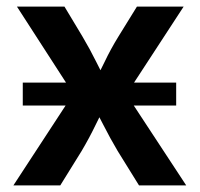

<svg xmlns="http://www.w3.org/2000/svg" viewBox="-20 -560 603 580"><path d="M48.8 -241.2V-310.5H512.2V-241.2ZM20.5 0 232.4 -324.2 231.4 -230 31.2 -540H174.8L228.5 -450.7Q252 -411.1 270.8 -373Q289.6 -335 309.1 -298.8H257.3Q277.8 -334.5 295.9 -372.8Q314 -411.1 338.4 -450.7L393.6 -540H534.7L331.1 -228L331.5 -321.3L542.5 0H399.9L335.4 -104Q312 -143.6 293 -181.2Q273.9 -218.8 254.4 -253.9H305.2Q286.1 -218.8 268.1 -181.2Q250 -143.6 226.6 -104L162.1 0Z"/></svg>

Font: V-Inter
Style: SemiBold-600
Weight: 600
Designer: Rasmus Andersson
Foundry: rsms
Version: Version 4.000;git-4146feb